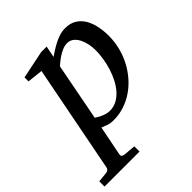

<svg xmlns="http://www.w3.org/2000/svg" viewBox="-290 -627 977 977"><g transform="rotate(-45 199.0 -138.0)"><path d="M362.8 -305.2Q362.8 -327.1 358.2 -349.9Q353.5 -372.6 344 -391.1Q334.5 -409.7 319.8 -421.4Q305.2 -433.1 285.2 -433.1Q267.1 -433.1 249 -425Q231 -417 216.1 -407Q201.2 -397 190.4 -387.5Q179.7 -377.9 175.8 -375L116.2 -64.9Q120.6 -62.5 128.7 -57.4Q136.7 -52.2 147.5 -47.4Q158.2 -42.5 170.4 -38.8Q182.6 -35.2 195.8 -35.2Q223.1 -35.2 246.1 -47.4Q269 -59.6 287.6 -80.3Q306.2 -101.1 320.3 -128.4Q334.5 -155.8 343.8 -185.8Q353 -215.8 357.9 -246.6Q362.8 -277.3 362.8 -305.2ZM461.9 -309.1Q461.9 -268.1 452.1 -228.3Q442.4 -188.5 424.1 -152.8Q405.8 -117.2 379.9 -86.9Q354 -56.6 322.3 -34.7Q290.5 -12.7 253.4 -0.2Q216.3 12.2 175.8 12.2Q153.3 12.2 135.3 5.9Q117.2 -0.5 105 -5.9L73.2 154.8Q71.3 163.1 75.4 168.2Q79.6 173.3 92.8 174.8L155.8 180.2V217.8H-96.2V180.2L-43.9 174.8Q-22.9 173.3 -20 154.8L92.8 -424.8L8.8 -434.1V-462.9L160.2 -494.1H199.2L187 -432.1Q199.7 -440.4 216.1 -451.2Q232.4 -461.9 251 -471.4Q269.5 -481 289.8 -487.5Q310.1 -494.1 331.1 -494.1Q369.1 -494.1 394.3 -477.8Q419.4 -461.4 434.3 -435.1Q449.2 -408.7 455.6 -375.5Q461.9 -342.3 461.9 -309.1Z"/></g></svg>

Font: Charis SIL Viet
Style: Italic
Weight: 400
Italic angle: -11°
Foundry: SIL International
Version: Version 5.000